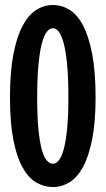

<svg xmlns="http://www.w3.org/2000/svg" viewBox="-20 -732 423 769"><path d="M362.8 -341.8Q362.8 -243.7 349.4 -175.3Q335.9 -106.9 313 -64.2Q290 -21.5 258.8 -2.2Q227.5 17.1 191.9 17.1Q156.2 17.1 125 -1.2Q93.8 -19.5 70.3 -61.5Q46.9 -103.5 33.4 -172.4Q20 -241.2 20 -341.8Q20 -442.9 33.4 -513.4Q46.9 -584 70.3 -628.2Q93.8 -672.4 125 -692.1Q156.2 -711.9 191.9 -711.9Q227.5 -711.9 258.8 -692.6Q290 -673.3 313 -629.4Q335.9 -585.4 349.4 -514.9Q362.8 -444.3 362.8 -341.8ZM253.9 -341.8Q253.9 -418.5 249 -471.2Q244.1 -523.9 235.6 -556.9Q227.1 -589.8 215.8 -604.5Q204.6 -619.1 191.9 -619.1Q178.7 -619.1 167.2 -604.2Q155.8 -589.4 147.2 -556.4Q138.7 -523.4 133.8 -470.5Q128.9 -417.5 128.9 -341.8Q128.9 -266.6 133.8 -215.6Q138.7 -164.6 147.2 -133.5Q155.8 -102.5 167.2 -89.4Q178.7 -76.2 191.9 -76.2Q204.6 -76.2 215.8 -90.1Q227.1 -104 235.6 -135.5Q244.1 -167 249 -217.8Q253.9 -268.6 253.9 -341.8Z"/></svg>

Font: Mouse Memoirs
Style: Regular
Weight: 400
Version: Version 1.000